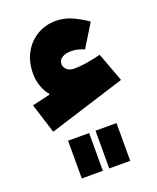

<svg xmlns="http://www.w3.org/2000/svg" viewBox="-135 -554 720 882"><g transform="rotate(-20 224.5 -112.5)"><path d="M110.4 64H213.4V248.5H110.4ZM244.6 64H347.2V248.5H244.6ZM64.5 -279.8Q64.5 -337.9 88.6 -381.3Q112.8 -424.8 153.6 -448.7Q194.3 -472.7 244.1 -472.7Q287.6 -472.7 326.2 -454.6Q364.7 -436.5 395.5 -414.6L327.1 -303.2Q295.9 -317.9 262.7 -317.9Q237.3 -317.9 219.7 -307.4Q202.1 -296.9 202.1 -275.4Q202.1 -264.6 213.6 -251Q225.1 -237.3 254.9 -237.3Q276.9 -237.3 312.5 -242.9Q348.1 -248.5 381.8 -257.3L434.6 -115.2L60.5 2L14.6 -143.6L102.5 -164.1V-168.9Q85.9 -187.5 75.2 -216.8Q64.5 -246.1 64.5 -279.8Z"/></g></svg>

Font: Estedad-FD Black
Style: Regular
Weight: 900
Designer: Amin Abedi
Version: Version 7.3